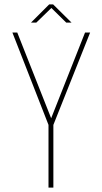

<svg xmlns="http://www.w3.org/2000/svg" viewBox="-20 -847 462 867"><path d="M212 -811 144 -745H120L202 -827H220L303 -745H279ZM199 0V-283L36 -700H58L211 -313L364 -700H387L221 -283V0Z"/></svg>

Font: Bebas Neue Light
Style: Regular
Weight: 300
Designer: Ryoichi Tsunekawa
Foundry: Ryoichi Tsunekawa
Version: Version 001.003; ttfautohint (v1.5.65-e2d9)